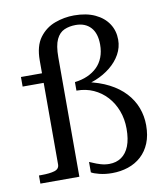

<svg xmlns="http://www.w3.org/2000/svg" viewBox="-85 -826 786 907"><g transform="rotate(-10 308.0 -372.5)"><path d="M34 -512H172V-466H34ZM296 -417 355 -441 349 -416 336 -434Q395 -422 440.5 -398.5Q486 -375 516.5 -342Q547 -309 562 -269Q577 -229 577 -185Q577 -136 562 -99.5Q547 -63 520 -38.5Q493 -14 457 -2Q421 10 380 10Q347 10 319.5 3Q292 -4 281 -11V-61Q285 -60 299 -53.5Q313 -47 333 -41Q353 -35 374 -35Q408 -35 432.5 -52Q457 -69 470 -102Q483 -135 483 -185Q483 -231 468 -271Q453 -311 426 -340.5Q399 -370 362.5 -386.5Q326 -403 283 -403H281V-444Q315 -448 342 -460Q369 -472 388.5 -491Q408 -510 418.5 -537Q429 -564 429 -598Q429 -652 403 -680.5Q377 -709 331 -709Q301 -709 276.5 -698.5Q252 -688 238 -658.5Q224 -629 224 -573V0H37V-39H48Q89 -39 112 -46Q135 -53 135 -75V-573Q135 -643 164.5 -682.5Q194 -722 239 -738.5Q284 -755 331 -755Q390 -755 431.5 -735.5Q473 -716 495 -682.5Q517 -649 517 -606Q517 -569 499 -536.5Q481 -504 449.5 -478.5Q418 -453 378.5 -437Q339 -421 296 -417Z"/></g></svg>

Font: Roboto Serif 72pt
Style: Regular
Weight: 400
Designer: Greg Gazdowicz
Foundry: Commercial Type
Version: Version 1.008